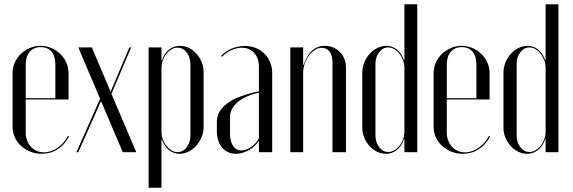

<svg xmlns="http://www.w3.org/2000/svg" viewBox="-20 -719 2705 907"><path d="M39.4 -373.8V-120.5Q39.4 -93.8 50 -70.3Q60.6 -46.8 79.4 -29.8Q98.3 -12.8 123.4 -2.6Q148.6 7.5 176.9 7.5Q218.5 7.5 252.1 -13.8Q285.6 -35 306.5 -74.4L301.1 -77Q292.2 -59.8 279.7 -45.5Q267.1 -31.2 251.9 -20.9Q236.8 -10.5 220 -4.9Q203.2 0.8 187.2 0.8Q168.8 0.8 152.8 -6.4Q136.8 -13.6 125.8 -25.9Q114.8 -38.1 108.2 -55.3Q101.6 -72.5 101.6 -91.9V-414.2Q101.6 -452.4 120.6 -474.4Q139.6 -496.5 172.4 -496.5Q205.1 -496.5 223.3 -474.9Q241.5 -453.4 241.5 -414.2V-255H97.5V-249H303.8V-374.1Q303.8 -400.3 293.2 -423.6Q282.6 -446.9 264.6 -464.4Q246.6 -481.8 222.7 -492.2Q198.8 -502.5 171.9 -502.5Q145.1 -502.5 121.1 -492.2Q97 -481.9 78.6 -464.3Q60.2 -446.6 49.8 -423.4Q39.4 -400.2 39.4 -373.8Z M350 -495 452.8 -252.5 340.9 0H349.9L443.8 -211.2L455.8 -238.9H457.8L470.1 -211.2L560 0H623.9L506.5 -275.4L599.6 -495H591.2L514.9 -315L503.5 -288H501.5L489.8 -315.6L413.9 -495Z M742.8 -464V-495H682V168H742.8V-33.6V-59.9H744.8Q756.6 -26.8 778.6 -9.6Q800.6 7.5 827.8 7.5Q850.4 7.5 870.9 -2.8Q891.5 -13.1 907.2 -30.7Q922.9 -48.2 932.3 -71.4Q941.8 -94.6 941.8 -119.4V-379.8Q941.8 -404.1 932.5 -426.4Q923.2 -448.6 907.9 -465.6Q892.6 -482.6 872.2 -492.6Q851.9 -502.5 829.2 -502.5Q801.4 -502.5 778.9 -485Q756.4 -467.5 744.1 -433.4H742.8ZM742.8 -96.9V-398.2Q742.8 -416.2 748.9 -433.5Q755.1 -450.8 765.9 -464.2Q776.6 -477.8 790.1 -485.8Q803.6 -493.9 818.5 -493.9Q844.6 -493.9 862.1 -471.1Q879.5 -448.4 879.5 -414.6V-78.9Q879.5 -45.8 861.9 -23.1Q844.4 -0.4 818.9 -0.4Q804.2 -0.4 790.8 -8.4Q777.2 -16.5 766.5 -30Q755.8 -43.5 749.2 -60.8Q742.8 -78.1 742.8 -96.9Z M1004.4 -99.2Q1004.4 -75.6 1010.9 -55.6Q1017.5 -35.6 1029.2 -21.8Q1041 -7.9 1057.2 -0.2Q1073.5 7.5 1093.2 7.5Q1124.1 7.5 1154.2 -8.9Q1184.2 -25.4 1201.1 -52H1203.1V-28.2V0H1265.8V-375.5Q1265.8 -402.4 1255.8 -425.6Q1245.8 -448.8 1228.6 -465.9Q1211.5 -483 1188 -492.4Q1164.5 -501.9 1136.8 -501.9Q1120.5 -501.9 1104.2 -498.5Q1087.9 -495.1 1073.2 -488.9Q1058.6 -482.6 1046.1 -473.9Q1033.6 -465.1 1024.6 -454.8L1029.6 -450.8Q1037.2 -459.8 1047.9 -467.5Q1058.5 -475.2 1071.2 -481.3Q1083.9 -487.4 1097.2 -490.4Q1110.6 -493.5 1122.8 -493.5Q1158.5 -493.5 1180.8 -468.8Q1203.1 -444.1 1203.1 -403.2V-287.8Q1153.2 -277.2 1115.9 -263.2Q1078.6 -249.2 1053.9 -231Q1029.1 -212.8 1016.8 -191Q1004.4 -169.2 1004.4 -143.6ZM1120.8 -8.4Q1095.6 -8.4 1081.1 -29.8Q1066.6 -51.2 1066.6 -87.2V-165.8Q1066.6 -186.1 1076.1 -204.1Q1085.6 -222.1 1103.4 -237Q1121.2 -251.9 1146.6 -263.2Q1172 -274.6 1203.1 -281.8V-65.6Q1189.6 -40.6 1166.1 -24.5Q1142.6 -8.4 1120.8 -8.4Z M1414.1 -412.1H1412.1V-442.1V-495H1351.4V0H1412.1V-373.8Q1412.1 -396.5 1419.4 -417.9Q1426.6 -439.4 1439.1 -456Q1451.5 -472.6 1467.2 -482.9Q1482.9 -493.1 1499.8 -493.1Q1523.5 -493.1 1537.1 -474.7Q1550.6 -456.2 1550.6 -422.6V0H1614.4V-400.9Q1614.4 -422.2 1606.6 -441.1Q1598.9 -460 1585.6 -473.6Q1572.2 -487.1 1553.9 -494.8Q1535.5 -502.5 1514.6 -502.5Q1479.4 -502.5 1454.2 -479.9Q1429 -457.2 1414.1 -412.1Z M1890.4 -31V0H1951.1V-699H1890.4V-461.4V-435.1H1888.4Q1876.5 -467.9 1854.7 -485.2Q1832.9 -502.5 1805.8 -502.5Q1783.1 -502.5 1762.4 -492.2Q1741.6 -481.9 1725.9 -464.3Q1710.2 -446.8 1700.8 -423.8Q1691.4 -400.8 1691.4 -375.6V-115.2Q1691.4 -90.9 1700.6 -68.6Q1709.9 -46.4 1725.2 -29.4Q1740.5 -12.4 1761.1 -2.4Q1781.6 7.5 1803.9 7.5Q1831.8 7.5 1854.2 -10Q1876.8 -27.5 1888.4 -61.6H1890.4ZM1890.4 -398.5V-96.8Q1890.4 -78.8 1884.2 -61.5Q1878 -44.2 1867.2 -30.8Q1856.5 -17.2 1843 -9.2Q1829.5 -1.1 1814.6 -1.1Q1788.5 -1.1 1771.1 -23.9Q1753.6 -46.6 1753.6 -80.4V-416.5Q1753.6 -449.6 1771.2 -472.3Q1788.8 -495 1814.2 -495Q1828.9 -495 1842.4 -486.9Q1855.9 -478.9 1866.6 -465.4Q1877.4 -451.9 1883.9 -434.6Q1890.4 -417.2 1890.4 -398.5Z M2028.4 -373.8V-120.5Q2028.4 -93.8 2039 -70.3Q2049.6 -46.8 2068.4 -29.8Q2087.3 -12.8 2112.4 -2.6Q2137.6 7.5 2165.9 7.5Q2207.5 7.5 2241.1 -13.8Q2274.6 -35 2295.5 -74.4L2290.1 -77Q2281.2 -59.8 2268.7 -45.5Q2256.1 -31.2 2240.9 -20.9Q2225.8 -10.5 2209 -4.9Q2192.2 0.8 2176.2 0.8Q2157.8 0.8 2141.8 -6.4Q2125.8 -13.6 2114.8 -25.9Q2103.8 -38.1 2097.2 -55.3Q2090.6 -72.5 2090.6 -91.9V-414.2Q2090.6 -452.4 2109.6 -474.4Q2128.6 -496.5 2161.4 -496.5Q2194.1 -496.5 2212.3 -474.9Q2230.5 -453.4 2230.5 -414.2V-255H2086.5V-249H2292.8V-374.1Q2292.8 -400.3 2282.2 -423.6Q2271.6 -446.9 2253.6 -464.4Q2235.6 -481.8 2211.7 -492.2Q2187.8 -502.5 2160.9 -502.5Q2134.1 -502.5 2110.1 -492.2Q2086 -481.9 2067.6 -464.3Q2049.2 -446.6 2038.8 -423.4Q2028.4 -400.2 2028.4 -373.8Z M2557.4 -31V0H2618.1V-699H2557.4V-461.4V-435.1H2555.4Q2543.5 -467.9 2521.7 -485.2Q2499.9 -502.5 2472.8 -502.5Q2450.1 -502.5 2429.4 -492.2Q2408.6 -481.9 2392.9 -464.3Q2377.2 -446.8 2367.8 -423.8Q2358.4 -400.8 2358.4 -375.6V-115.2Q2358.4 -90.9 2367.6 -68.6Q2376.9 -46.4 2392.2 -29.4Q2407.5 -12.4 2428.1 -2.4Q2448.6 7.5 2470.9 7.5Q2498.8 7.5 2521.2 -10Q2543.8 -27.5 2555.4 -61.6H2557.4ZM2557.4 -398.5V-96.8Q2557.4 -78.8 2551.2 -61.5Q2545 -44.2 2534.2 -30.8Q2523.5 -17.2 2510 -9.2Q2496.5 -1.1 2481.6 -1.1Q2455.5 -1.1 2438.1 -23.9Q2420.6 -46.6 2420.6 -80.4V-416.5Q2420.6 -449.6 2438.2 -472.3Q2455.8 -495 2481.2 -495Q2495.9 -495 2509.4 -486.9Q2522.9 -478.9 2533.6 -465.4Q2544.4 -451.9 2550.9 -434.6Q2557.4 -417.2 2557.4 -398.5Z"/></svg>

Font: Moniqa Black
Style: Regular
Weight: 900
Designer: Rajesh Rajput
Foundry: Rajesh Rajput
Version: Version 1.000